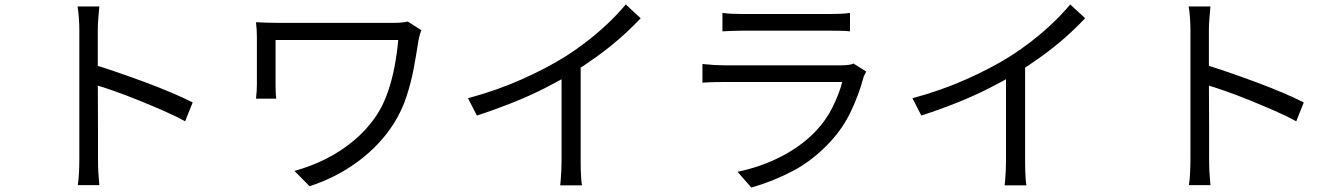

<svg xmlns="http://www.w3.org/2000/svg" viewBox="-20 -803 6040 864"><path d="M337 -88Q337 -102 337 -144.5Q337 -187 337 -245.5Q337 -304 337 -368.5Q337 -433 337 -494Q337 -555 337 -602Q337 -649 337 -670Q337 -691 335 -721Q333 -751 329 -774H427Q425 -752 422.5 -722Q420 -692 420 -670Q420 -631 420 -576.5Q420 -522 420 -460.5Q420 -399 420.5 -338.5Q421 -278 421 -225.5Q421 -173 421 -136.5Q421 -100 421 -88Q421 -72 421.5 -51Q422 -30 424 -8.5Q426 13 427 30H330Q334 6 335.5 -27Q337 -60 337 -88ZM403 -512Q452 -497 511.5 -476.5Q571 -456 633 -433Q695 -410 750.5 -386.5Q806 -363 847 -342L813 -257Q770 -281 716 -304.5Q662 -328 605.5 -351Q549 -374 496.5 -392.5Q444 -411 403 -423Z M1876 -667Q1874 -662 1871 -653Q1868 -644 1866 -634.5Q1864 -625 1863 -620Q1854 -561 1842 -496.5Q1830 -432 1809 -368Q1788 -304 1752 -247Q1691 -151 1592.5 -77.5Q1494 -4 1373 35L1305 -34Q1379 -54 1448.5 -89Q1518 -124 1577 -174.5Q1636 -225 1677 -288Q1706 -333 1725 -388Q1744 -443 1755.5 -503.5Q1767 -564 1772 -623Q1760 -623 1728 -623Q1696 -623 1651 -623Q1606 -623 1554 -623Q1502 -623 1450 -623Q1398 -623 1351.5 -623Q1305 -623 1270 -623Q1235 -623 1220 -623Q1220 -614 1220 -594Q1220 -574 1220 -548.5Q1220 -523 1220 -498Q1220 -473 1220 -452.5Q1220 -432 1220 -423Q1220 -412 1220.5 -394.5Q1221 -377 1223 -359H1132Q1134 -377 1135 -393Q1136 -409 1136 -423Q1136 -435 1136 -463Q1136 -491 1136 -525Q1136 -559 1136 -590Q1136 -621 1136 -636Q1136 -653 1135 -669.5Q1134 -686 1132 -703Q1153 -702 1179.5 -701Q1206 -700 1239 -700Q1246 -700 1274.5 -700Q1303 -700 1345 -700Q1387 -700 1437 -700Q1487 -700 1537 -700Q1587 -700 1632 -700Q1677 -700 1708.5 -700Q1740 -700 1752 -700Q1769 -700 1785.5 -701.5Q1802 -703 1815 -706Z M2086 -361Q2216 -396 2328 -446Q2440 -496 2523 -548Q2575 -581 2624.5 -619.5Q2674 -658 2718 -700Q2762 -742 2796 -783L2863 -721Q2821 -676 2772 -633Q2723 -590 2668.5 -550.5Q2614 -511 2555 -474Q2500 -441 2431 -406Q2362 -371 2284 -340Q2206 -309 2126 -283ZM2507 -506 2593 -532V-76Q2593 -57 2593.5 -36Q2594 -15 2595.5 3Q2597 21 2599 31H2501Q2502 21 2503.5 3Q2505 -15 2506 -36Q2507 -57 2507 -76Z M3231 -745Q3251 -742 3274 -741Q3297 -740 3321 -740Q3336 -740 3375.5 -740Q3415 -740 3465.5 -740Q3516 -740 3566.5 -740Q3617 -740 3657 -740Q3697 -740 3714 -740Q3738 -740 3762 -741Q3786 -742 3805 -745V-662Q3787 -664 3762.5 -664.5Q3738 -665 3713 -665Q3696 -665 3656.5 -665Q3617 -665 3567 -665Q3517 -665 3466.5 -665Q3416 -665 3376.5 -665Q3337 -665 3321 -665Q3298 -665 3275 -664Q3252 -663 3231 -662ZM3878 -481Q3875 -475 3870.5 -466.5Q3866 -458 3865 -452Q3845 -378 3810 -303.5Q3775 -229 3719 -168Q3640 -82 3548.5 -34Q3457 14 3361 41L3299 -30Q3405 -52 3496 -99Q3587 -146 3651 -213Q3697 -261 3726.5 -320.5Q3756 -380 3770 -434Q3759 -434 3728.5 -434Q3698 -434 3654 -434Q3610 -434 3559.5 -434Q3509 -434 3457.5 -434Q3406 -434 3361.5 -434Q3317 -434 3284.5 -434Q3252 -434 3239 -434Q3221 -434 3195 -433.5Q3169 -433 3141 -431V-515Q3169 -512 3194 -510.5Q3219 -509 3239 -509Q3250 -509 3281 -509Q3312 -509 3356 -509Q3400 -509 3451 -509Q3502 -509 3553 -509Q3604 -509 3648 -509Q3692 -509 3723.5 -509Q3755 -509 3766 -509Q3783 -509 3798 -511Q3813 -513 3821 -517Z M4086 -361Q4216 -396 4328 -446Q4440 -496 4523 -548Q4575 -581 4624.5 -619.5Q4674 -658 4718 -700Q4762 -742 4796 -783L4863 -721Q4821 -676 4772 -633Q4723 -590 4668.5 -550.5Q4614 -511 4555 -474Q4500 -441 4431 -406Q4362 -371 4284 -340Q4206 -309 4126 -283ZM4507 -506 4593 -532V-76Q4593 -57 4593.5 -36Q4594 -15 4595.5 3Q4597 21 4599 31H4501Q4502 21 4503.5 3Q4505 -15 4506 -36Q4507 -57 4507 -76Z M5337 -88Q5337 -102 5337 -144.5Q5337 -187 5337 -245.5Q5337 -304 5337 -368.5Q5337 -433 5337 -494Q5337 -555 5337 -602Q5337 -649 5337 -670Q5337 -691 5335 -721Q5333 -751 5329 -774H5427Q5425 -752 5422.5 -722Q5420 -692 5420 -670Q5420 -631 5420 -576.5Q5420 -522 5420 -460.5Q5420 -399 5420.5 -338.5Q5421 -278 5421 -225.5Q5421 -173 5421 -136.5Q5421 -100 5421 -88Q5421 -72 5421.5 -51Q5422 -30 5424 -8.5Q5426 13 5427 30H5330Q5334 6 5335.5 -27Q5337 -60 5337 -88ZM5403 -512Q5452 -497 5511.5 -476.5Q5571 -456 5633 -433Q5695 -410 5750.5 -386.5Q5806 -363 5847 -342L5813 -257Q5770 -281 5716 -304.5Q5662 -328 5605.5 -351Q5549 -374 5496.5 -392.5Q5444 -411 5403 -423Z"/></svg>

Font: Noto Sans HK
Style: Regular
Weight: 400
Designer: Ryoko NISHIZUKA 西塚涼子 (kana, bopomofo & ideographs); Paul D. Hunt (Latin, Greek & Cyrillic); Sandoll Communications 산돌커뮤니
Foundry: Adobe
Version: Version 2.004-H2;hotconv 1.0.118;makeotfexe 2.5.65603